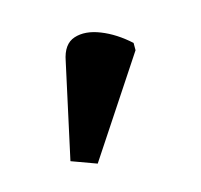

<svg xmlns="http://www.w3.org/2000/svg" viewBox="-47 -860 321 306"><g transform="rotate(-15 113.0 -707.0)"><path d="M81 -604 40 -619 74 -775Q79 -802 97.5 -808Q116 -814 140 -804.5Q164 -795 186 -775V-763Z"/></g></svg>

Font: Noto Serif Condensed SemiBold
Style: Regular
Weight: 600
Width: 3
Designer: Monotype Design Team
Foundry: Monotype Imaging Inc.
Version: Version 2.013